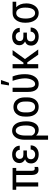

<svg xmlns="http://www.w3.org/2000/svg" viewBox="1454 -2262 1011 3959"><g transform="rotate(-90 1959.5 -282.5)"><path d="M476.6 -453.6H417.5V-134.3Q417.5 -102.1 427.7 -86.7Q438 -71.3 462.9 -71.3Q484.9 -71.3 496.6 -77.1V-3.4Q468.8 5.9 435.5 5.9Q384.3 5.9 357.9 -30.3Q331.5 -66.4 331.1 -131.8V-453.6H178.2V0H92.3V-453.6H24.9V-528.3H476.6Z M656.2 -148.4Q656.2 -111.3 683.6 -87.2Q710.9 -63 755.9 -63Q797.9 -63 826.9 -89.8Q856 -116.7 856 -156.2H941.9Q941.9 -80.1 889.4 -35.2Q836.9 9.8 755.9 9.8Q672.4 9.8 620.6 -33Q568.8 -75.7 568.8 -148.4Q568.8 -239.3 653.3 -271.5Q617.2 -289.1 596.9 -318.8Q576.7 -348.6 576.7 -384.3Q576.7 -457 624.5 -497.3Q672.4 -537.6 755.9 -537.6Q832.5 -537.6 883.5 -493.9Q934.6 -450.2 934.6 -380.9H848.6Q848.6 -415.5 822.3 -439.9Q795.9 -464.4 755.9 -464.4Q712.9 -464.4 688 -441.7Q663.1 -418.9 663.1 -383.8Q663.1 -305.7 753.4 -305.7H836.9V-233.4H746.1Q656.2 -231.9 656.2 -148.4Z M1144.5 -129.4Q1176.3 -64 1239.7 -64Q1292.5 -64 1322 -111.1Q1351.6 -158.2 1351.6 -254.4Q1351.6 -356 1323.2 -409.9Q1294.9 -463.9 1243.2 -463.9Q1199.2 -463.9 1171.9 -410.6Q1144.5 -357.4 1144.5 -275.9ZM1243.2 -538.1Q1335 -538.1 1386.2 -463.4Q1437.5 -388.7 1437.5 -244.1Q1437.5 -128.4 1392.1 -59.3Q1346.7 9.8 1266.6 9.8Q1190.9 9.8 1144.5 -42.5V203.1H1057.6V-283.7Q1057.6 -359.9 1081.3 -417.7Q1105 -475.6 1147.5 -506.8Q1189.9 -538.1 1243.2 -538.1Z M1621.1 -274.4V-227.1Q1621.1 -150.9 1651.4 -107.4Q1681.6 -64.5 1733.4 -64.5Q1841.8 -64.5 1845.2 -217.8V-273.9Q1845.2 -349.6 1814.9 -393.6Q1784.2 -437 1732.4 -437Q1681.6 -437 1651.4 -393.6Q1621.1 -349.6 1621.1 -274.4ZM1535.2 -219.7V-273.9Q1535.2 -383.3 1588.9 -447.3Q1642.6 -511.2 1732.4 -511.2Q1822.3 -511.2 1876 -448.7Q1929.7 -386.7 1931.2 -279.8V-227.1Q1931.2 -118.2 1877.4 -54.7Q1859.9 -33.7 1838.1 -19.3Q1816.4 -4.9 1790 2.2Q1763.7 9.3 1733.4 9.3Q1643.6 9.3 1590.3 -52.7Q1537.1 -114.3 1535.2 -219.7Z M2130.4 -528.3V-214.4Q2130.4 -63.5 2207 -63.5Q2256.8 -63.5 2290.3 -125.7Q2323.7 -188 2323.7 -274.4Q2321.3 -386.2 2272.5 -528.3H2362.3Q2409.7 -414.1 2409.7 -274.4Q2409.7 -145 2356 -67.6Q2302.2 9.8 2210.9 9.8Q2128.9 9.8 2086.7 -44.9Q2044.4 -99.6 2043.9 -206.1V-528.3ZM2204.1 -768.1H2289.1L2232.4 -603.5H2177.7Z M2653.8 -225.1H2616.7V0H2530.3V-528.3H2616.7V-304.7H2647L2802.7 -528.3H2906.2L2721.2 -273.4L2918.9 0H2810.5Z M3085.9 -148.4Q3085.9 -111.3 3113.3 -87.2Q3140.6 -63 3185.5 -63Q3227.5 -63 3256.6 -89.8Q3285.6 -116.7 3285.6 -156.2H3371.6Q3371.6 -80.1 3319.1 -35.2Q3266.6 9.8 3185.5 9.8Q3102.1 9.8 3050.3 -33Q2998.5 -75.7 2998.5 -148.4Q2998.5 -239.3 3083 -271.5Q3046.9 -289.1 3026.6 -318.8Q3006.3 -348.6 3006.3 -384.3Q3006.3 -457 3054.2 -497.3Q3102.1 -537.6 3185.5 -537.6Q3262.2 -537.6 3313.2 -493.9Q3364.3 -450.2 3364.3 -380.9H3278.3Q3278.3 -415.5 3252 -439.9Q3225.6 -464.4 3185.5 -464.4Q3142.6 -464.4 3117.7 -441.7Q3092.8 -418.9 3092.8 -383.8Q3092.8 -305.7 3183.1 -305.7H3266.6V-233.4H3175.8Q3085.9 -231.9 3085.9 -148.4Z M3556.6 -258.3Q3556.6 -169.4 3586.4 -116.7Q3616.2 -64 3669.4 -64Q3722.7 -64 3752.4 -116.2Q3782.2 -168.5 3782.2 -269Q3782.2 -353 3752.4 -403.3Q3722.7 -453.6 3668.5 -453.6Q3615.2 -453.6 3585.9 -403.3Q3556.6 -353 3556.6 -258.3ZM3902.8 -453.6H3789.6Q3868.7 -380.4 3868.7 -248.5V-239.7Q3868.7 -171.4 3843 -113Q3817.4 -54.7 3772.2 -22.5Q3727.1 9.8 3669.4 9.8Q3579.1 9.8 3524.7 -64.2Q3470.2 -138.2 3470.2 -261.7V-269Q3470.2 -384.3 3524.4 -456.3Q3578.6 -528.3 3669.9 -528.3H3902.8Z"/></g></svg>

Font: MAUL Condensed
Style: Condensed Regular
Weight: 400
Designer: MAUL
Version: Version 1.0; 2020; ttfautohint (v1.8.3)